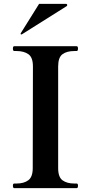

<svg xmlns="http://www.w3.org/2000/svg" viewBox="-20 -977 473 997"><path d="M54 0Q47 0 47 -13Q47 -24 54 -24H66Q104 -24 127 -41Q150 -58 150 -104L151 -632Q151 -679 127.5 -695.5Q104 -712 66 -712H54Q47 -712 47 -725Q47 -737 54 -737H378Q385 -737 385 -725Q385 -712 378 -712H366Q327 -712 304.5 -695.5Q282 -679 282 -632V-104Q282 -57 305 -40.5Q328 -24 366 -24H378Q385 -24 385 -13Q385 0 378 0ZM326 -945Q329 -947 329 -950Q329 -957 322 -957H183L88 -805L87 -801Q87 -800 88 -799Q89 -798 91 -798L94 -799Z"/></svg>

Font: Shippori Mincho
Style: Bold
Weight: 700
Designer: FONTDASU
Foundry: FONTDASU / Google Inc. / but / Adobe
Version: Version 3.110; ttfautohint (v1.8.3)